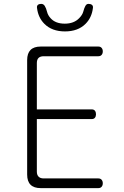

<svg xmlns="http://www.w3.org/2000/svg" viewBox="-20 -970 640 990"><path d="M170 -406H453Q464 -406 469.5 -399Q475 -392 475 -381Q475 -370 469.5 -363Q464 -356 453 -356H170V-85Q170 -68 179 -59Q188 -50 205 -50H487Q498 -50 504 -43Q510 -36 510 -25Q510 -14 504 -7Q498 0 487 0H190Q155 0 137.5 -17.5Q120 -35 120 -70V-660Q120 -695 137.5 -712.5Q155 -730 190 -730H487Q498 -730 504 -723Q510 -716 510 -705Q510 -694 504 -687Q498 -680 487 -680H205Q188 -680 179 -671.5Q170 -663 170 -645ZM171 -928Q169 -939 175 -944.5Q181 -950 192 -950Q199 -950 203.5 -947Q208 -944 211 -939Q218 -928 222.5 -909.5Q227 -891 241 -876Q266 -848 314 -848Q361 -848 388 -876Q405 -893 409.5 -910.5Q414 -928 420 -939Q423 -944 426.5 -947Q430 -950 437 -950Q448 -950 454.5 -944.5Q461 -939 459 -928Q453 -879 421 -847Q382 -808 315 -808Q248 -808 209 -847Q177 -879 171 -928Z"/></svg>

Font: Maple Mono NL Thin
Style: Regular
Weight: 250
Monospace: yes
Designer: subframe7536
Version: Version 7.000